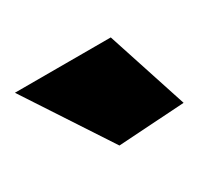

<svg xmlns="http://www.w3.org/2000/svg" viewBox="-55 -904 439 392"><g transform="rotate(-30 164.0 -708.0)"><path d="M135 -608 4 -808H230L292 -618Z"/></g></svg>

Font: Encode Sans Normal
Style: Black
Weight: 900
Designer: Pablo Impallari, Andres Torresi
Foundry: Pablo Impallari, Andres Torresi
Version: Version 1.000; ttfautohint (v1.00) -l 8 -r 50 -G 200 -x 14 -